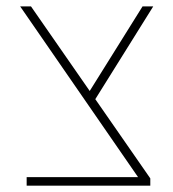

<svg xmlns="http://www.w3.org/2000/svg" viewBox="-20 -585 544 605"><path d="M280.3 -272.5 453.6 -22.9V0H64V-26.9H415L43.5 -564.9H77.6L262.7 -298.3L429.2 -564.9H462.9Z"/></svg>

Font: Heebo Thin
Style: Regular
Weight: 250
Designer: Oded Ezer
Foundry: Meir Sadan
Version: Version 2.001; ttfautohint (v1.5.14-ce02) -l 8 -r 50 -G 200 